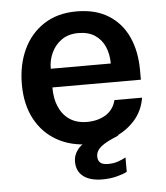

<svg xmlns="http://www.w3.org/2000/svg" viewBox="-50 -572 667 773"><g transform="rotate(-5 283.0 -185.5)"><path d="M164.5 -230.5Q164 -186.5 178.5 -152.5Q193 -118.5 221.5 -99.2Q250 -80 292 -80Q335 -80 366.8 -99.2Q398.5 -118.5 409 -158H520.5Q511.5 -104 477.5 -66.5Q443.5 -29 395.2 -9.5Q347 10 295 10Q220 10 163.2 -21.8Q106.5 -53.5 74.8 -112.5Q43 -171.5 43 -253Q43 -332.5 72 -394.2Q101 -456 155.8 -491.5Q210.5 -527 287.5 -527Q364 -527 416.2 -494.5Q468.5 -462 495.2 -403.8Q522 -345.5 522 -267.5V-230.5ZM164.5 -306H407Q407 -343.5 394 -373.8Q381 -404 354.2 -421.8Q327.5 -439.5 287 -439.5Q247 -439.5 219.5 -420Q192 -400.5 178 -369.8Q164 -339 164.5 -306ZM229 75.5Q229 47 248.8 23.2Q268.5 -0.5 328 -19.5L414 -15Q362.5 5 341.2 22.5Q320 40 320 62Q320 79 329.8 87.5Q339.5 96 361 96Q384 96 402.2 89.5Q420.5 83 433 76V134Q420 141.5 392.5 148.8Q365 156 333.5 156Q283.5 156 256.2 135Q229 114 229 75.5Z"/></g></svg>

Font: Public Sans SemiBold
Style: Regular
Weight: 600
Designer: The Public Sans Project Authors: Dan O. Williams and USWDS (Libre Franklin designed by Pablo Impallari and Rodrigo Fuenz
Version: Version 1.007